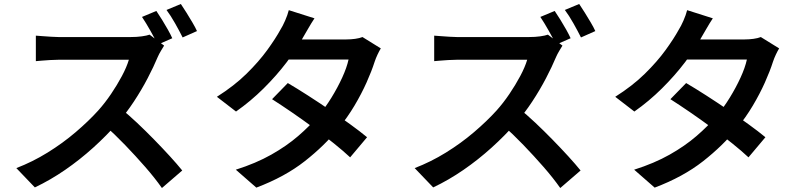

<svg xmlns="http://www.w3.org/2000/svg" viewBox="-20 -882 4040 964"><path d="M765 -827Q778 -808 793.5 -783Q809 -758 823 -733Q837 -708 845 -690L772 -658Q757 -689 735 -728Q713 -767 693 -797ZM888 -862Q901 -843 916.5 -818Q932 -793 946.5 -768.5Q961 -744 969 -726L897 -694Q881 -726 859 -765Q837 -804 816 -832ZM804 -653Q799 -645 788.5 -627.5Q778 -610 772 -596Q752 -548 721.5 -489.5Q691 -431 652.5 -372.5Q614 -314 571 -265Q516 -202 448.5 -141Q381 -80 307 -29Q233 22 155 59L62 -38Q143 -69 219 -116Q295 -163 360 -218.5Q425 -274 473 -327Q507 -365 537.5 -410Q568 -455 592 -500Q616 -545 627 -582Q618 -582 590.5 -582Q563 -582 526.5 -582Q490 -582 450.5 -582Q411 -582 374.5 -582Q338 -582 311 -582Q284 -582 274 -582Q254 -582 231 -580.5Q208 -579 189 -577.5Q170 -576 160 -575V-703Q172 -702 193.5 -700.5Q215 -699 237 -697.5Q259 -696 274 -696Q286 -696 314 -696Q342 -696 379.5 -696Q417 -696 457 -696Q497 -696 534 -696Q571 -696 598 -696Q625 -696 636 -696Q667 -696 692 -699.5Q717 -703 731 -708ZM584 -339Q624 -307 667.5 -266Q711 -225 754 -181Q797 -137 833.5 -97Q870 -57 895 -26L793 62Q757 11 709 -44Q661 -99 608 -154Q555 -209 501 -257Z M1425 -465Q1471 -438 1525.5 -403Q1580 -368 1635 -330.5Q1690 -293 1739 -257.5Q1788 -222 1823 -193L1738 -92Q1705 -123 1656.5 -162Q1608 -201 1553 -241.5Q1498 -282 1444 -319Q1390 -356 1346 -384ZM1892 -639Q1884 -626 1875.5 -608Q1867 -590 1861 -572Q1846 -525 1820.5 -468Q1795 -411 1760 -352Q1725 -293 1680 -238Q1610 -151 1510 -72.5Q1410 6 1267 60L1164 -30Q1265 -62 1342 -105.5Q1419 -149 1477 -199Q1535 -249 1578 -300Q1613 -341 1644 -391.5Q1675 -442 1698 -492Q1721 -542 1730 -583H1383L1425 -684H1719Q1741 -684 1763 -687Q1785 -690 1800 -696ZM1559 -790Q1543 -766 1527 -738Q1511 -710 1502 -695Q1470 -636 1419 -569Q1368 -502 1303.5 -438Q1239 -374 1165 -322L1069 -396Q1156 -451 1218 -512Q1280 -573 1322 -631Q1364 -689 1388 -733Q1399 -750 1411.5 -778.5Q1424 -807 1430 -831Z M2765 -827Q2778 -808 2793.5 -783Q2809 -758 2823 -733Q2837 -708 2845 -690L2772 -658Q2757 -689 2735 -728Q2713 -767 2693 -797ZM2888 -862Q2901 -843 2916.5 -818Q2932 -793 2946.5 -768.5Q2961 -744 2969 -726L2897 -694Q2881 -726 2859 -765Q2837 -804 2816 -832ZM2804 -653Q2799 -645 2788.5 -627.5Q2778 -610 2772 -596Q2752 -548 2721.5 -489.5Q2691 -431 2652.5 -372.5Q2614 -314 2571 -265Q2516 -202 2448.5 -141Q2381 -80 2307 -29Q2233 22 2155 59L2062 -38Q2143 -69 2219 -116Q2295 -163 2360 -218.5Q2425 -274 2473 -327Q2507 -365 2537.5 -410Q2568 -455 2592 -500Q2616 -545 2627 -582Q2618 -582 2590.5 -582Q2563 -582 2526.5 -582Q2490 -582 2450.5 -582Q2411 -582 2374.5 -582Q2338 -582 2311 -582Q2284 -582 2274 -582Q2254 -582 2231 -580.5Q2208 -579 2189 -577.5Q2170 -576 2160 -575V-703Q2172 -702 2193.5 -700.5Q2215 -699 2237 -697.5Q2259 -696 2274 -696Q2286 -696 2314 -696Q2342 -696 2379.5 -696Q2417 -696 2457 -696Q2497 -696 2534 -696Q2571 -696 2598 -696Q2625 -696 2636 -696Q2667 -696 2692 -699.5Q2717 -703 2731 -708ZM2584 -339Q2624 -307 2667.5 -266Q2711 -225 2754 -181Q2797 -137 2833.5 -97Q2870 -57 2895 -26L2793 62Q2757 11 2709 -44Q2661 -99 2608 -154Q2555 -209 2501 -257Z M3425 -465Q3471 -438 3525.5 -403Q3580 -368 3635 -330.5Q3690 -293 3739 -257.5Q3788 -222 3823 -193L3738 -92Q3705 -123 3656.5 -162Q3608 -201 3553 -241.5Q3498 -282 3444 -319Q3390 -356 3346 -384ZM3892 -639Q3884 -626 3875.5 -608Q3867 -590 3861 -572Q3846 -525 3820.5 -468Q3795 -411 3760 -352Q3725 -293 3680 -238Q3610 -151 3510 -72.5Q3410 6 3267 60L3164 -30Q3265 -62 3342 -105.5Q3419 -149 3477 -199Q3535 -249 3578 -300Q3613 -341 3644 -391.5Q3675 -442 3698 -492Q3721 -542 3730 -583H3383L3425 -684H3719Q3741 -684 3763 -687Q3785 -690 3800 -696ZM3559 -790Q3543 -766 3527 -738Q3511 -710 3502 -695Q3470 -636 3419 -569Q3368 -502 3303.5 -438Q3239 -374 3165 -322L3069 -396Q3156 -451 3218 -512Q3280 -573 3322 -631Q3364 -689 3388 -733Q3399 -750 3411.5 -778.5Q3424 -807 3430 -831Z"/></svg>

Font: Noto Sans KR SemiBold
Style: Regular
Weight: 600
Designer: Ryoko NISHIZUKA  (kana, bopomofo & ideographs); Paul D. Hunt (Latin, Greek & Cyrillic); Sandoll Communications , Soo-you
Foundry: Adobe
Version: Version 2.004-H2;hotconv 1.0.118;makeotfexe 2.5.65603